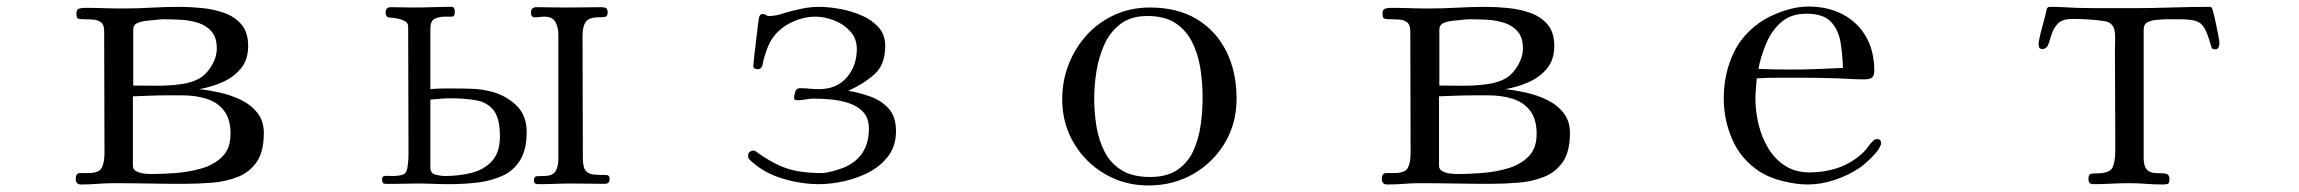

<svg xmlns="http://www.w3.org/2000/svg" viewBox="-20 -563 7040 588"><path d="M686 -153Q686 -198 666 -224Q646 -250 612.5 -260.5Q579 -271 539 -271H491Q465 -271 439 -270Q413 -269 387 -268V-56Q387 -44 397.5 -38.5Q408 -33 421.5 -31.5Q435 -30 443 -30Q475 -30 516.5 -33Q558 -36 596.5 -47Q635 -58 660.5 -83Q686 -108 686 -153ZM644 -414Q644 -448 628 -466.5Q612 -485 587 -493Q562 -501 534 -502.5Q506 -504 481 -504Q475 -504 469 -503.5Q463 -503 456 -502Q447 -501 430.5 -499.5Q414 -498 401 -492.5Q388 -487 388 -472V-301Q416 -301 455.5 -300.5Q495 -300 533 -305Q571 -310 596 -326Q616 -340 630 -365Q644 -390 644 -414ZM788 -156Q788 -99 766.5 -67.5Q745 -36 709 -21.5Q673 -7 629.5 -3.5Q586 0 542 0Q489 0 435.5 -1Q382 -2 329 -2Q304 -2 279 0Q254 2 228 2Q212 2 212 -15Q212 -33 225 -33Q238 -33 250 -33Q283 -33 291.5 -49Q300 -65 300 -95Q300 -188 299.5 -281Q299 -374 299 -468Q299 -487 289.5 -494.5Q280 -502 266 -503Q252 -504 238 -504Q225 -504 219.5 -506Q214 -508 214 -521Q214 -534 222 -536.5Q230 -539 240 -539Q269 -539 297.5 -538Q326 -537 355 -537Q399 -537 443 -539.5Q487 -542 530 -542Q561 -542 597.5 -538.5Q634 -535 666.5 -523.5Q699 -512 719.5 -488Q740 -464 740 -422Q740 -380 717.5 -353Q695 -326 660.5 -311Q626 -296 590 -290Q619 -287 653 -279.5Q687 -272 718 -257Q749 -242 768.5 -217Q788 -192 788 -156Z M1511 -146Q1511 -201 1491.5 -225.5Q1472 -250 1437.5 -256Q1403 -262 1357 -262Q1342 -262 1327.5 -260.5Q1313 -259 1298 -258V-50Q1298 -32 1314 -28Q1330 -24 1343 -24Q1385 -24 1423.5 -33.5Q1462 -43 1486.5 -69.5Q1511 -96 1511 -146ZM1593 -159Q1593 -105 1573 -72.5Q1553 -40 1518.5 -24.5Q1484 -9 1442.5 -4Q1401 1 1357 1Q1332 1 1307.5 0Q1283 -1 1258 -1Q1242 -1 1225 -0.5Q1208 0 1191 0H1162Q1154 0 1152 -4Q1150 -8 1150 -15Q1150 -25 1162.5 -24.5Q1175 -24 1181 -24Q1204 -24 1215.5 -29Q1227 -34 1229 -59Q1231 -74 1231 -89.5Q1231 -105 1231 -120Q1231 -211 1230.5 -301.5Q1230 -392 1230 -482Q1230 -493 1219.5 -498.5Q1209 -504 1196 -506.5Q1183 -509 1175 -509Q1161 -509 1161 -525Q1161 -541 1177 -541Q1194 -541 1210.5 -540.5Q1227 -540 1243 -540Q1273 -540 1303.5 -541Q1334 -542 1364 -542Q1369 -542 1371 -537Q1373 -532 1373 -528Q1373 -512 1363.5 -512Q1354 -512 1343 -512Q1323 -512 1310.5 -505Q1298 -498 1298 -475V-290Q1318 -292 1338 -292Q1358 -292 1378 -292Q1402 -292 1426.5 -291Q1451 -290 1474 -285Q1523 -275 1558 -243.5Q1593 -212 1593 -159ZM1847 -15Q1847 0 1832 0Q1807 0 1782 -0.5Q1757 -1 1732 -1Q1706 -1 1680 0Q1654 1 1628 1Q1615 1 1615 -10Q1615 -23 1625.5 -23.5Q1636 -24 1645 -24Q1672 -24 1681 -38Q1690 -52 1690 -78V-457Q1690 -479 1681 -495.5Q1672 -512 1647 -512Q1640 -512 1633 -511Q1626 -510 1618 -510Q1606 -510 1606 -524Q1606 -541 1623 -541Q1646 -541 1669 -540.5Q1692 -540 1715 -540Q1742 -540 1768.5 -540.5Q1795 -541 1822 -541Q1831 -541 1836 -538Q1841 -535 1841 -525Q1841 -512 1831 -511Q1821 -510 1812 -510Q1784 -510 1774 -496Q1764 -482 1764 -454Q1764 -360 1764.5 -266.5Q1765 -173 1765 -79Q1765 -51 1773.5 -40.5Q1782 -30 1798 -28.5Q1814 -27 1836 -27Q1847 -27 1847 -15Z M2724 -161Q2724 -117 2701 -86Q2678 -55 2642 -36Q2606 -17 2565 -8Q2524 1 2488 1Q2435 1 2378.5 -15.5Q2322 -32 2281 -69Q2278 -72 2274.5 -75.5Q2271 -79 2271 -84Q2271 -95 2276.5 -98.5Q2282 -102 2288 -102Q2291 -102 2295.5 -99Q2300 -96 2302 -94Q2335 -71 2364 -57.5Q2393 -44 2424.5 -38.5Q2456 -33 2496 -33Q2509 -33 2531 -39Q2553 -45 2565 -50Q2641 -83 2641 -169Q2641 -201 2624 -219.5Q2607 -238 2580 -247Q2553 -256 2524 -258.5Q2495 -261 2471 -261Q2459 -261 2447 -258.5Q2435 -256 2423 -256Q2419 -256 2415.5 -257Q2412 -258 2412 -263Q2412 -272 2415.5 -282.5Q2419 -293 2430 -293Q2444 -293 2458.5 -291.5Q2473 -290 2488 -290Q2542 -290 2573 -325.5Q2604 -361 2604 -413Q2604 -445 2584 -467Q2564 -489 2534.5 -500.5Q2505 -512 2477 -512Q2437 -512 2398 -491.5Q2359 -471 2339 -435Q2332 -422 2327 -407.5Q2322 -393 2318 -378Q2317 -374 2316 -368Q2315 -362 2313 -358Q2309 -351 2300 -351Q2296 -351 2291.5 -353Q2287 -355 2287 -360Q2287 -365 2289.5 -388Q2292 -411 2295.5 -439Q2299 -467 2301.5 -488.5Q2304 -510 2305 -511Q2307 -516 2309 -518Q2311 -520 2317 -520Q2322 -520 2326 -517Q2330 -514 2334 -514Q2347 -514 2359 -516.5Q2371 -519 2382 -523Q2409 -531 2435.5 -536.5Q2462 -542 2490 -542Q2516 -542 2550.5 -536Q2585 -530 2617 -516.5Q2649 -503 2670 -480Q2691 -457 2691 -423Q2691 -365 2658 -335.5Q2625 -306 2578 -285Q2614 -279 2647.5 -266.5Q2681 -254 2702.5 -229.5Q2724 -205 2724 -161Z M3663 -264Q3663 -307 3656.5 -351Q3650 -395 3632 -432Q3614 -469 3581 -491.5Q3548 -514 3494 -514Q3444 -514 3412 -490Q3380 -466 3362.5 -427.5Q3345 -389 3338 -345.5Q3331 -302 3331 -262Q3331 -218 3338 -175.5Q3345 -133 3363 -98Q3381 -63 3414.5 -42Q3448 -21 3502 -21Q3554 -21 3586 -43Q3618 -65 3634.5 -101Q3651 -137 3657 -179.5Q3663 -222 3663 -264ZM3767 -261Q3767 -185 3731 -125Q3695 -65 3634 -30Q3573 5 3497 5Q3424 5 3364 -30Q3304 -65 3268.5 -125Q3233 -185 3233 -259Q3233 -316 3253 -366.5Q3273 -417 3308.5 -456Q3344 -495 3393.5 -517.5Q3443 -540 3501 -540Q3586 -540 3645 -504.5Q3704 -469 3735.5 -406Q3767 -343 3767 -261Z M4686 -153Q4686 -198 4666 -224Q4646 -250 4612.5 -260.5Q4579 -271 4539 -271H4491Q4465 -271 4439 -270Q4413 -269 4387 -268V-56Q4387 -44 4397.5 -38.5Q4408 -33 4421.5 -31.5Q4435 -30 4443 -30Q4475 -30 4516.5 -33Q4558 -36 4596.5 -47Q4635 -58 4660.5 -83Q4686 -108 4686 -153ZM4644 -414Q4644 -448 4628 -466.5Q4612 -485 4587 -493Q4562 -501 4534 -502.5Q4506 -504 4481 -504Q4475 -504 4469 -503.5Q4463 -503 4456 -502Q4447 -501 4430.5 -499.5Q4414 -498 4401 -492.5Q4388 -487 4388 -472V-301Q4416 -301 4455.5 -300.5Q4495 -300 4533 -305Q4571 -310 4596 -326Q4616 -340 4630 -365Q4644 -390 4644 -414ZM4788 -156Q4788 -99 4766.5 -67.5Q4745 -36 4709 -21.5Q4673 -7 4629.5 -3.5Q4586 0 4542 0Q4489 0 4435.5 -1Q4382 -2 4329 -2Q4304 -2 4279 0Q4254 2 4228 2Q4212 2 4212 -15Q4212 -33 4225 -33Q4238 -33 4250 -33Q4283 -33 4291.5 -49Q4300 -65 4300 -95Q4300 -188 4299.5 -281Q4299 -374 4299 -468Q4299 -487 4289.5 -494.5Q4280 -502 4266 -503Q4252 -504 4238 -504Q4225 -504 4219.5 -506Q4214 -508 4214 -521Q4214 -534 4222 -536.5Q4230 -539 4240 -539Q4269 -539 4297.5 -538Q4326 -537 4355 -537Q4399 -537 4443 -539.5Q4487 -542 4530 -542Q4561 -542 4597.5 -538.5Q4634 -535 4666.5 -523.5Q4699 -512 4719.5 -488Q4740 -464 4740 -422Q4740 -380 4717.5 -353Q4695 -326 4660.5 -311Q4626 -296 4590 -290Q4619 -287 4653 -279.5Q4687 -272 4718 -257Q4749 -242 4768.5 -217Q4788 -192 4788 -156Z M5624 -355Q5623 -396 5616.5 -434Q5610 -472 5587 -496.5Q5564 -521 5512 -521Q5465 -521 5435.5 -495.5Q5406 -470 5389.5 -431Q5373 -392 5365 -352Q5389 -351 5413.5 -350.5Q5438 -350 5462 -350Q5503 -350 5543.5 -351.5Q5584 -353 5624 -355ZM5741 -124Q5741 -120 5739 -118Q5736 -108 5724 -94Q5712 -80 5698 -67.5Q5684 -55 5675 -49Q5641 -26 5599 -12Q5557 2 5516 2Q5482 2 5439.5 -8.5Q5397 -19 5368 -38Q5311 -76 5285 -136Q5259 -196 5259 -262Q5259 -336 5288.5 -399.5Q5318 -463 5383 -503Q5412 -520 5448.5 -531.5Q5485 -543 5518 -543Q5578 -543 5623.5 -519Q5669 -495 5694.5 -451Q5720 -407 5720 -346Q5720 -330 5712.5 -325Q5705 -320 5690 -320Q5670 -320 5649.5 -321Q5629 -322 5609 -323Q5581 -324 5553 -324.5Q5525 -325 5496 -325Q5462 -325 5428 -325Q5394 -325 5360 -323Q5359 -307 5357.5 -291.5Q5356 -276 5356 -260Q5356 -222 5365.5 -182.5Q5375 -143 5395 -109.5Q5415 -76 5446.5 -55.5Q5478 -35 5522 -35Q5568 -35 5609 -49Q5650 -63 5684 -94Q5694 -103 5701 -113.5Q5708 -124 5718 -133Q5722 -137 5729 -137Q5741 -137 5741 -124Z M6777 -431Q6777 -425 6774.5 -418.5Q6772 -412 6764 -412Q6755 -412 6753 -417.5Q6751 -423 6749 -430Q6740 -462 6730.5 -478Q6721 -494 6704 -499Q6687 -504 6655 -504Q6637 -504 6619 -504Q6601 -504 6584 -502Q6569 -501 6557 -495Q6545 -489 6545 -471V-80Q6545 -56 6553 -46Q6561 -36 6573 -34Q6585 -32 6596.5 -32.5Q6608 -33 6616 -30Q6624 -27 6624 -14Q6624 -2 6619 0Q6614 2 6603 2Q6578 2 6552.5 0Q6527 -2 6501 -2Q6473 -2 6445.5 -0.5Q6418 1 6390 1Q6376 1 6376 -15Q6376 -29 6383 -30.5Q6390 -32 6400 -32Q6440 -32 6449 -49Q6458 -66 6458 -100V-139Q6458 -207 6457.5 -274.5Q6457 -342 6457 -409Q6457 -423 6457.5 -436Q6458 -449 6457 -462Q6454 -494 6426 -498Q6401 -502 6376.5 -503.5Q6352 -505 6327 -505Q6296 -505 6282.5 -491Q6269 -477 6263.5 -459Q6258 -441 6253 -427Q6248 -413 6234 -413Q6227 -413 6225 -418Q6223 -423 6223 -429Q6223 -432 6226 -446.5Q6229 -461 6234 -479Q6239 -497 6243 -513Q6247 -529 6248 -535Q6250 -540 6252.5 -541Q6255 -542 6260 -542Q6280 -542 6299.5 -541Q6319 -540 6338 -539Q6380 -538 6422.5 -538Q6465 -538 6507 -538Q6568 -538 6628 -540Q6688 -542 6749 -542Q6751 -542 6753 -540Q6755 -538 6759 -522.5Q6763 -507 6767 -487.5Q6771 -468 6774 -452Q6777 -436 6777 -431Z"/></svg>

Font: Kaisei Decol
Style: Regular
Weight: 400
Designer: Font-Kai, 金井和夫
Foundry: KAZUO KANAI
Version: Version 5.003